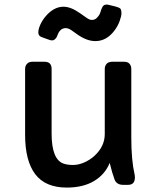

<svg xmlns="http://www.w3.org/2000/svg" viewBox="-20 -827 706 859"><path d="M583.5 -33.2Q583.5 0 553.2 0H531.2Q502 0 492.7 -23.4Q482.4 -50.3 470.7 -98.1Q450.2 -46.9 401.1 -17.3Q352.1 12.2 278.8 12.2Q183.1 12.2 137.7 -47.6Q92.3 -107.4 92.3 -224.1V-518.6Q92.3 -532.2 100.8 -541.5Q109.4 -550.8 125 -550.8H178.7Q210.9 -550.8 210.9 -518.6V-229.5Q210.9 -112.8 265.1 -94.7Q282.7 -88.9 306.9 -88.9Q331.1 -88.9 356.7 -100.1Q382.3 -111.3 402.8 -129.9Q448.7 -172.4 448.7 -227.1V-518.6Q448.7 -532.2 457 -541.5Q465.3 -550.8 483.4 -550.8H534.7Q551.8 -550.8 559.6 -541.5Q567.4 -532.2 567.4 -518.6V-213.4Q567.4 -110.4 582 -47.4Q583.5 -42 583.5 -33.2ZM189 -652.8 167.5 -660.6Q151.4 -666 151.4 -681.4Q151.4 -696.8 160.2 -716.3Q168.9 -735.8 184.1 -753.9Q220.7 -796.9 263.7 -796.9Q297.4 -796.9 338.4 -767.6L367.7 -747.1Q380.9 -737.8 390.6 -737.8Q400.4 -737.8 406.2 -741.5Q412.1 -745.1 416.5 -750.5Q426.3 -761.2 429.7 -773.9Q433.1 -786.6 438.7 -796.6Q444.3 -806.6 457.5 -806.6Q459 -806.6 464.8 -805.7L479 -802.2Q514.2 -794.4 518.8 -788.1Q523.4 -781.7 523.4 -768.3Q523.4 -754.9 514.9 -731.7Q506.3 -708.5 490.7 -688.5Q455.6 -643.1 406.7 -643.1Q369.1 -643.1 327.6 -671.9L299.3 -691.9Q285.6 -701.2 273.9 -701.2Q247.6 -701.2 236.3 -667Q233.4 -658.7 227.1 -652.6Q220.7 -646.5 215.1 -646.5Q209.5 -646.5 207.8 -646.7Q206.1 -647 201.7 -648.4Q197.3 -649.9 189 -652.8Z"/></svg>

Font: Capriola
Style: Regular
Weight: 400
Designer: Viktoriya Grabowska
Foundry: Viktoriya Grabowska
Version: Version 1.007